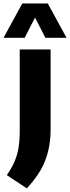

<svg xmlns="http://www.w3.org/2000/svg" viewBox="-62 -828 396 1085"><path d="M89.5 236.5 -23.5 161.5Q4 122.5 20 85.2Q36 48 42.8 6.2Q49.5 -35.5 49.5 -89V-548.5H224V-96Q224 -1.5 194.2 77.2Q164.5 156 89.5 236.5ZM-42 -614.5 64 -808.5H208L314 -614.5H194.5L136 -729L77.5 -614.5Z"/></svg>

Font: Encode Sans Semi Condensed ExtraBold
Style: Regular
Weight: 800
Width: 4
Designer: Multiple Designers
Foundry: Impallari Type
Version: Version 3.000; ttfautohint (v1.8.3) -l 8 -r 50 -G 200 -x 14 